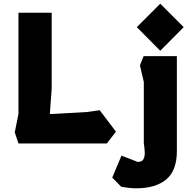

<svg xmlns="http://www.w3.org/2000/svg" viewBox="-20 -777 1045 1040"><path d="M80 0 60 -60 80 -160V-708H260V-297L250 -160H270L449 -170L520 -180L608 -64L559 0ZM848 -502 721 -630 848 -757 975 -630ZM717 243Q699 243 676.5 240.5Q654 238 636 234L588 185L638 66L726 100Q749 100 757 85.5Q765 71 764 47.5Q763 24 759 -1V-333L738 -423L758 -473H938V42Q938 147 880.5 195Q823 243 717 243Z"/></svg>

Font: Rowdies
Style: Regular
Weight: 400
Designer: Jaikishan Patel
Version: Version 1.000; ttfautohint (v1.8.3)